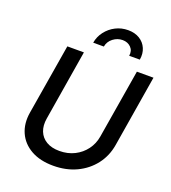

<svg xmlns="http://www.w3.org/2000/svg" viewBox="-169 -1078 1077 1212"><g transform="rotate(20 370.0 -472.0)"><path d="M329.1 11.2Q240.2 11.2 179.2 -23.2Q118.2 -57.6 91.3 -117.7Q64.5 -177.7 77.1 -253.9L155.8 -727.5H267.1L189.5 -255.4Q181.2 -206.1 196 -168.7Q210.9 -131.3 246.1 -110.6Q281.2 -89.8 333.5 -89.8Q389.6 -89.8 434.6 -112.5Q479.5 -135.3 508.5 -174.3Q537.6 -213.4 545.9 -263.2L623 -727.5H734.4L655.3 -246.6Q642.6 -169.9 597.7 -111.8Q552.7 -53.7 483.9 -21.2Q415 11.2 329.1 11.2ZM482.9 -955.1Q527.8 -955.1 560.1 -935.3Q592.3 -915.5 606.9 -881.3Q621.6 -847.2 614.3 -805.2H543Q548.8 -840.3 527.1 -862.3Q505.4 -884.3 471.2 -884.3Q436.5 -884.3 407.7 -862.3Q378.9 -840.3 372.6 -805.2H301.3Q308.1 -847.2 334.2 -881.3Q360.4 -915.5 398.9 -935.3Q437.5 -955.1 482.9 -955.1Z"/></g></svg>

Font: Inter Medium
Style: Italic
Weight: 500
Italic angle: -9.3988°
Designer: Rasmus Andersson
Foundry: rsms
Version: Version 4.001;git-66647c0bb